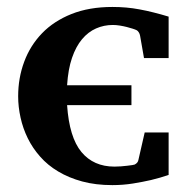

<svg xmlns="http://www.w3.org/2000/svg" viewBox="-20 -520 537 552"><path d="M464.8 -17.1Q440.9 -8.8 414.1 -2.4Q391.1 2.9 362.3 7.6Q333.5 12.2 303.2 12.2Q254.9 12.2 216.3 1.7Q177.7 -8.8 147.5 -26.9Q117.2 -44.9 95.5 -69.6Q73.7 -94.2 59.8 -122.6Q45.9 -150.9 39.1 -181.9Q32.2 -212.9 32.2 -243.2Q32.2 -295.9 49.6 -342.5Q66.9 -389.2 100.8 -424.3Q134.8 -459.5 185.5 -479.7Q236.3 -500 303.2 -500Q323.7 -500 343 -498.3Q362.3 -496.6 381.8 -492.9Q401.4 -489.3 421.9 -484.1Q442.4 -479 464.8 -472.2V-353H394L382.8 -417Q381.8 -422.9 378.9 -427.2Q376 -431.6 373 -433.1Q369.1 -435.1 361.6 -437.5Q354 -439.9 344.5 -442.4Q335 -444.8 324.5 -446.5Q314 -448.2 304.2 -448.2Q278.8 -448.2 256.1 -438.2Q233.4 -428.2 215.8 -407.2Q198.2 -386.2 187 -353.5Q175.8 -320.8 172.9 -274.9H357.9V-217.8H172.9Q179.2 -125 214.1 -83Q249 -41 309.1 -41Q317.9 -41 327.6 -41.7Q337.4 -42.5 345.9 -43.5Q354.5 -44.4 360.4 -45.4Q366.2 -46.4 367.2 -46.9Q376.5 -51.8 377.9 -60.1L396 -139.2H464.8Z"/></svg>

Font: Charis SIL
Style: Bold
Weight: 700
Foundry: SIL International
Version: Version 4.112